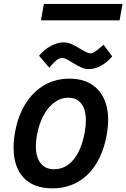

<svg xmlns="http://www.w3.org/2000/svg" viewBox="-20 -968 656 996"><path d="M50.5 -202Q50.5 -241.5 58.5 -284.5Q74 -369 113.2 -431.2Q152.5 -493.5 210.8 -526.8Q269 -560 340 -560Q403 -560 448 -534.5Q493 -509 517 -460.8Q541 -412.5 541 -346Q541 -310 533.5 -268.5Q518 -182 480 -119.8Q442 -57.5 383.8 -24.2Q325.5 9 251.5 9Q154 9 102.2 -46.5Q50.5 -102 50.5 -202ZM419.5 -282Q425.5 -315 425.5 -343Q425.5 -399.5 402 -430.2Q378.5 -461 334 -461Q295.5 -461 262.5 -437Q229.5 -413 205.8 -369Q182 -325 171.5 -266Q166 -234 166 -209.5Q166 -152.5 190.8 -121.2Q215.5 -90 260 -90Q321 -90 362.2 -141Q403.5 -192 419.5 -282ZM356.5 -642.5Q334 -657 323.8 -662Q313.5 -667 303 -667Q288 -667 274.2 -656.5Q260.5 -646 235.5 -617L182.5 -679Q210.5 -711.5 243.8 -729.8Q277 -748 309 -748Q330.5 -748 350.5 -739.5Q370.5 -731 396 -715L409 -707.5Q423 -699.5 431.8 -695.5Q440.5 -691.5 448 -691.5Q459.5 -691.5 472 -699.5Q484.5 -707.5 505 -725.5L517.5 -736L562 -675.5Q537 -645 504.2 -627.2Q471.5 -609.5 441.5 -609.5Q422 -609.5 403.8 -617.2Q385.5 -625 356.5 -642.5ZM207.5 -947.5H615.5L600.5 -862.5H192.5Z"/></svg>

Font: JuliaMono SemiBold
Style: Italic
Weight: 600
Italic angle: -9°
Monospace: yes
Designer: cormullion
Foundry: corm
Version: Version 0.056; ttfautohint (v1.8.4)